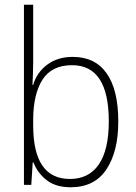

<svg xmlns="http://www.w3.org/2000/svg" viewBox="-20 -780 572 810"><path d="M120 -520Q120 -497 119 -469.5Q118 -442 117 -422H120Q135 -474 179 -507Q223 -540 287 -540Q381 -540 430 -470.5Q479 -401 479 -267Q479 -141 429 -65.5Q379 10 278 10Q216 10 177.5 -19.5Q139 -49 121 -95H118L112 0H81V-760H120ZM284 -505Q198 -505 159 -443.5Q120 -382 120 -274V-251Q120 -25 275 -25Q355 -25 397 -86.5Q439 -148 439 -268Q439 -505 284 -505Z"/></svg>

Font: Noto Sans Armenian SemiCondensed ExtraLight
Style: Regular
Weight: 200
Width: 4
Designer: Monotype Design Team
Foundry: Monotype Imaging Inc.
Version: Version 2.008; ttfautohint (v1.8.4.7-5d5b)